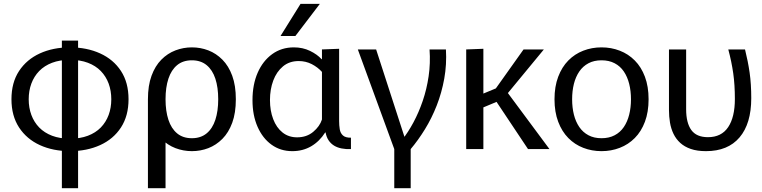

<svg xmlns="http://www.w3.org/2000/svg" viewBox="-20 -778 3979 1002"><path d="M345.2 10.8Q256.8 10.8 187.9 -20.8Q119.1 -52.3 79.4 -112.9Q39.8 -173.6 39.8 -260Q39.8 -347.1 79.4 -407.4Q119.1 -467.7 187.9 -499.2Q256.8 -530.8 345.2 -530.8Q433.7 -530.8 502.8 -499.2Q572 -467.7 611.4 -407.4Q650.8 -347.1 650.8 -260Q650.8 -173.6 611.4 -112.9Q572 -52.3 502.8 -20.8Q433.7 10.8 345.2 10.8ZM345.2 -54.3Q398.4 -54.3 438.7 -69.6Q479 -84.9 506.1 -112.7Q533.1 -140.6 547 -178.1Q560.8 -215.6 560.8 -260Q560.8 -304.4 547 -341.9Q533.1 -379.4 506.1 -407.3Q479 -435.1 438.7 -450.4Q398.4 -465.7 345.2 -465.7Q292 -465.7 251.8 -450.4Q211.7 -435.1 184.6 -407.3Q157.6 -379.4 143.7 -341.9Q129.8 -304.4 129.8 -260Q129.8 -215.6 143.7 -178.1Q157.6 -140.6 184.6 -112.7Q211.7 -84.9 251.8 -69.6Q292 -54.3 345.2 -54.3ZM302.9 204V-566H387.5V204Z M981.3 10.8Q937.1 10.8 895.7 -4.9Q854.3 -20.7 822 -53.4Q789.6 -86.1 770.8 -137.4Q752 -188.7 752 -260Q752 -331.3 770.8 -382.6Q789.6 -433.9 822 -466.6Q854.3 -499.3 895.7 -515.1Q937.1 -530.8 981.3 -530.8Q1026.4 -530.8 1067.3 -515.1Q1108.2 -499.3 1140.7 -466.6Q1173.2 -433.9 1192 -382.6Q1210.8 -331.3 1210.8 -260Q1210.8 -188.7 1192 -137.4Q1173.2 -86.1 1140.7 -53.4Q1108.2 -20.7 1067.3 -4.9Q1026.4 10.8 981.3 10.8ZM752 204V-260H843.9V204ZM981.3 -56.7Q1027.6 -56.7 1058.3 -81.9Q1089 -107.2 1103.9 -152.9Q1118.8 -198.6 1118.8 -260Q1118.8 -322 1103.9 -367.4Q1089 -412.8 1058.3 -438.1Q1027.6 -463.3 981.3 -463.3Q934.9 -463.3 904.4 -438.1Q873.8 -412.8 858.9 -367.4Q843.9 -322 843.9 -260Q843.9 -198.6 858.9 -152.9Q873.8 -107.2 904.4 -81.9Q934.9 -56.7 981.3 -56.7Z M1505.4 10.8Q1443.8 10.8 1397.2 -22.8Q1350.5 -56.4 1324.1 -116.5Q1297.7 -176.6 1297.7 -255.2Q1297.7 -336.6 1324.7 -398.4Q1351.7 -460.2 1400.4 -495.5Q1449.2 -530.8 1513.4 -530.8Q1559.9 -530.8 1597.7 -512.5Q1635.5 -494.2 1658.2 -469.2H1660.2V-520L1749.8 -523.4V-146.4Q1749.8 -123.4 1753.1 -103.4Q1756.3 -83.3 1769.6 -71.2Q1782.8 -59 1811.5 -59.4V0Q1785.1 1.2 1762.6 -3.3Q1740.1 -7.8 1723.2 -18.2Q1706.3 -28.7 1694.9 -45.6Q1683.6 -62.6 1679.1 -86.7H1677.1Q1647.4 -40 1603.9 -14.6Q1560.3 10.8 1505.4 10.8ZM1530.7 -61.3Q1580.3 -61.3 1614.4 -89.8Q1648.6 -118.3 1660.2 -154.3V-402.8Q1638.4 -427.1 1607.1 -443.3Q1575.7 -459.4 1538.7 -459.4Q1490.3 -459.4 1456.8 -431.6Q1423.3 -403.7 1406.1 -357.7Q1388.9 -311.6 1388.9 -255.9Q1388.9 -200.5 1405.8 -156.2Q1422.7 -111.8 1454.4 -86.6Q1486.1 -61.3 1530.7 -61.3ZM1443.9 -590 1548.4 -757.8H1649.2L1521.4 -590Z M1847.4 -520H1942.9L2095.8 -48.3H2078.8Q2110.1 -87.9 2137.8 -139.5Q2165.5 -191.1 2186.2 -251.7Q2206.9 -312.3 2216.9 -380.1Q2226.9 -447.9 2221.7 -520H2307.2Q2311.8 -441.7 2298.5 -367.7Q2285.2 -293.8 2259.1 -227.3Q2233 -160.8 2197.6 -103.4Q2162.2 -45.9 2123.3 0H2037.6ZM2037.6 204V-23.4H2123.3V204Z M2413 -520 2502.6 -523.4V-289.7L2582.3 -322.7L2549.6 -291.2L2712.3 -520H2818.3L2611.2 -268.9L2611.4 -318.2L2847.5 0H2735.6L2549.8 -278.6L2591.9 -254.9L2502.6 -217.6V0H2413Z M3119.2 10.8Q3068.6 10.8 3024 -6.5Q2979.4 -23.7 2945.9 -57.7Q2912.4 -91.6 2893.1 -142.6Q2873.8 -193.6 2873.8 -260Q2873.8 -326.4 2893.1 -377.4Q2912.4 -428.4 2945.9 -462.3Q2979.4 -496.3 3024 -513.5Q3068.6 -530.8 3119.2 -530.8Q3169.8 -530.8 3214.4 -513.5Q3259.1 -496.3 3292.8 -462.3Q3326.6 -428.4 3345.7 -377.4Q3364.8 -326.4 3364.8 -260Q3364.8 -193.6 3345.7 -142.6Q3326.6 -91.6 3292.8 -57.7Q3259.1 -23.7 3214.4 -6.5Q3169.8 10.8 3119.2 10.8ZM3119.2 -56.7Q3158.5 -56.7 3187.7 -72.1Q3216.9 -87.4 3235.6 -115.1Q3254.4 -142.8 3263.6 -179.8Q3272.9 -216.8 3272.9 -260Q3272.9 -303.2 3263.6 -340.2Q3254.4 -377.2 3235.6 -404.9Q3216.9 -432.6 3187.7 -447.9Q3158.5 -463.3 3119.2 -463.3Q3079.9 -463.3 3051.1 -447.9Q3022.2 -432.6 3003.2 -404.9Q2984.3 -377.2 2975 -340.2Q2965.8 -303.2 2965.8 -260Q2965.8 -216.8 2975 -179.8Q2984.3 -142.8 3003.2 -115.1Q3022.2 -87.4 3051.1 -72.1Q3079.9 -56.7 3119.2 -56.7Z M3664.4 10.8Q3778.6 10.8 3839.6 -61Q3900.6 -132.8 3900.6 -265.6Q3900.6 -339.7 3892.1 -398.9Q3883.6 -458.1 3868.1 -520H3780.8Q3798.1 -455.1 3806.6 -395.2Q3815.1 -335.3 3815.1 -261.7Q3815.1 -166.4 3780 -114.3Q3744.9 -62.1 3674.6 -62.1Q3614.7 -62.1 3587.7 -99.5Q3560.8 -136.9 3560.8 -207.8V-520H3471.2V-203.5Q3471.2 -169.8 3476.5 -138.1Q3481.9 -106.3 3495 -79.2Q3508.2 -52.1 3530.2 -32.1Q3552.3 -12 3585.3 -0.6Q3618.3 10.8 3664.4 10.8Z"/></svg>

Font: Murecho Thin
Style: Regular
Weight: 100
Designer: Neil Summerour
Foundry: Positype
Version: Version 1.010